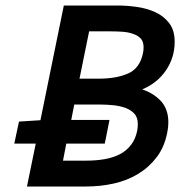

<svg xmlns="http://www.w3.org/2000/svg" viewBox="-20 -678 655 698"><path d="M339 -392Q403 -392 446 -411Q489 -430 500 -486Q501 -491 501.5 -496Q502 -501 502 -506Q502 -526 492.5 -537Q483 -548 466 -554Q448 -561 426 -562.5Q404 -564 383 -564H304L269 -392ZM295 -94Q330 -94 361 -99.5Q392 -105 416 -117.5Q440 -130 456.5 -151.5Q473 -173 479 -204Q480 -210 480.5 -215.5Q481 -221 481 -227Q481 -250 469.5 -263.5Q458 -277 438 -285Q417 -293 391.5 -295.5Q366 -298 342 -298H250L239 -242H378L361 -156H221L209 -94ZM497 -353Q539 -339 565.5 -310Q592 -281 592 -233Q592 -224 591 -214.5Q590 -205 588 -196Q578 -144 550 -107Q522 -70 482.5 -46Q443 -22 394.5 -11Q346 0 293 0H78L110 -156H32L49 -236L127 -241L212 -658H407Q440 -658 476.5 -653Q513 -648 544 -634Q575 -620 595 -594Q615 -568 615 -526Q615 -469 583.5 -422.5Q552 -376 497 -353Z"/></svg>

Font: Codetta
Style: Bold Italic
Weight: 700
Italic angle: -11°
Designer: Ulrich Proeller
Foundry: PROSA GmbH
Version: Version 2.00;September 29, 2018;FontCreator 11.5.0.2427 64-b